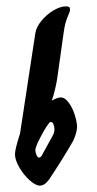

<svg xmlns="http://www.w3.org/2000/svg" viewBox="-20 -573 304 603"><path d="M27 -89Q27 -104 43 -154L91 -469Q94 -488 110 -507.5Q126 -527 147.5 -540Q169 -553 187 -553Q194 -553 197 -551Q200 -549 200 -543Q200 -537 192 -519Q184 -501 180 -471L160 -329Q158 -314 153 -293Q148 -272 143 -258V-257Q160 -267 171 -267Q184 -267 196 -250.5Q208 -234 215 -211.5Q222 -189 222 -174Q222 -158 210 -131Q178 -75 134 -9Q120 10 105 10Q92 10 73 -7Q54 -24 40.5 -47.5Q27 -71 27 -89ZM113 -88 145 -146Q151 -157 151 -167Q151 -175 148 -182.5Q145 -190 139 -190Q136 -190 133 -185Q120 -169 98 -124Q91 -107 91 -102Q91 -95 94.5 -86.5Q98 -78 103 -78Q106 -78 109 -81.5Q112 -85 113 -88Z"/></svg>

Font: Charm
Style: Bold
Weight: 700
Designer: Katatrad Aksorn Co.,Ltd.
Foundry: Cadson Demak Co.,Ltd.
Version: Version 1.001